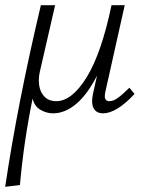

<svg xmlns="http://www.w3.org/2000/svg" viewBox="-21 -433 576 742"><path d="M499 -70Q429 5 377 5Q357 5 346 -7Q335 -19 335 -42Q335 -54 338 -69L354 -141Q317 -68 273.5 -31.5Q230 5 184 5Q159 5 135.5 -8.5Q112 -22 105 -52Q71 114 56 282L-1 289Q47 -34 137 -413H192L133 -156Q129 -140 129 -122Q129 -87 146.5 -64.5Q164 -42 196 -42Q257 -42 314 -134.5Q371 -227 410 -413H461L387 -82Q384 -70 384 -61Q384 -42 402 -42Q417 -42 435 -55Q453 -68 479 -94Z"/></svg>

Font: Ysabeau Infant Semilight
Style: Italic
Weight: 300
Italic angle: -12°
Designer: Christian Thalmann (Catharsis Fonts)
Version: Version 0.003